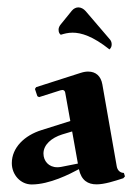

<svg xmlns="http://www.w3.org/2000/svg" viewBox="-20 -487 358 512"><path d="M272 -355.2C276.9 -359.9 277.8 -364.3 277.8 -369.1C277.8 -374 275.9 -379.2 272 -383.1L208.3 -457.5C202.9 -463.6 195.8 -467.3 189 -467.3C182.9 -467.3 176.5 -464.4 171.6 -458.5L142.1 -422.1C138.7 -418 136.2 -413.1 136.2 -408.2C136.2 -400.1 138.7 -397 142.1 -394.3C150.9 -397 160.9 -399.9 173.6 -399.9C196.5 -399.9 227.5 -390.6 272 -355.2ZM167.5 -164.3 90.8 -140.1C45.4 -126 11.5 -93.3 11.5 -52C11.5 -20.5 35.2 4.9 64.5 4.9C112.1 4.9 166.3 -22.9 190.4 -35.9C197 -5.4 214.8 4.6 237.5 4.6C258.5 4.6 284.7 -3.9 308.8 -11.7L313.2 -16.6L310.3 -25.9C301.3 -25.9 293.2 -32 291.3 -43.5L252.9 -262.2C249 -284.2 235.4 -296.1 215.3 -296.1C209.5 -296.1 203.6 -295.4 194.6 -292.5L76.4 -254.6L73.2 -249.8L79.6 -230.5L84.2 -228L141.1 -246.1C143.6 -246.8 145.5 -247.1 146.5 -247.1C150.1 -247.1 153.1 -244.4 153.8 -240.5ZM172.4 -136.5 187.7 -50.8 143.3 -42C139.6 -41.3 136.2 -41 132.8 -41C109.6 -41 95.9 -57.9 95.9 -77.6C95.9 -101.3 117.7 -119.6 145.5 -128.4Z"/></svg>

Font: RisaltypS01
Style: Medium
Weight: 500
Italic angle: -9°
Designer: gluk
Foundry: gluk
Version: Version 0.24